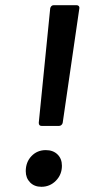

<svg xmlns="http://www.w3.org/2000/svg" viewBox="-20 -720 365 738"><path d="M129 -248 173 -688Q174 -693 177.5 -696.5Q181 -700 186 -700H275Q280 -700 283 -696.5Q286 -693 285 -688L221 -248Q220 -243 216 -239.5Q212 -236 207 -236H140Q129 -236 129 -248ZM79 -62Q79 -97 101 -120Q123 -143 156 -143Q184 -143 201 -126.5Q218 -110 218 -83Q218 -49 195 -25.5Q172 -2 139 -2Q112 -2 95.5 -19Q79 -36 79 -62Z"/></svg>

Font: Barlow SemiBold
Style: Italic
Weight: 600
Italic angle: -7°
Designer: Jeremy Tribby
Foundry: Tribby Type
Version: Version 1.408